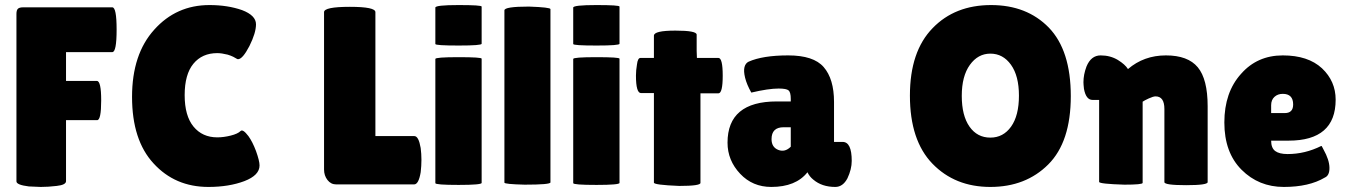

<svg xmlns="http://www.w3.org/2000/svg" viewBox="-20 -729 5320 759"><path d="M71 -700H424Q441 -700 441 -612Q441 -523 424 -523H241V-409H363Q380 -409 380 -332Q380 -254 364 -254H241V-13Q241 2 204 6Q171 10 141 10L94 8Q45 2 45 -12V-674Q45 -689 51 -694.5Q57 -700 71 -700Z M808 -709Q880 -709 937 -689Q992 -668 992 -633Q992 -599 966 -547Q939 -495 921 -495Q918 -495 914.5 -497.5Q911 -500 902 -504.5Q893 -509 880 -513Q856 -519 839 -519Q779 -519 744.5 -477Q710 -435 710 -353Q710 -271 745 -228.5Q780 -186 839 -186Q864 -186 892 -193Q920 -200 931 -211Q940 -220 962 -191Q978 -169 992 -132Q1006 -93 1006 -75Q1006 -36 946 -13Q885 10 804 10Q672 10 587 -83Q502 -175 502 -346Q502 -515 590 -612Q677 -709 808 -709Z M1261 -59V-681Q1261 -702 1363 -702Q1464 -702 1464 -681V-191H1618Q1635 -191 1643 -144Q1649 -98 1643 -48Q1635 0 1617 0H1309Q1288 0 1274.5 -17.5Q1261 -35 1261 -59Z M1884 -497V-6Q1884 2 1793 2Q1701 2 1701 -5V-496Q1701 -503 1793 -503Q1884 -503 1884 -497ZM1884 -703V-556Q1884 -549 1793 -549Q1701 -549 1701 -555V-699Q1701 -709 1793 -709Q1884 -709 1884 -703Z M2156 -693V-8Q2156 1 2054 1Q1974 -1 1974 -7V-688Q1974 -703 2071 -703Q2156 -700 2156 -693Z M2429 -497V-6Q2429 2 2338 2Q2246 2 2246 -5V-496Q2246 -503 2338 -503Q2429 -503 2429 -497ZM2429 -703V-556Q2429 -549 2338 -549Q2246 -549 2246 -555V-699Q2246 -709 2338 -709Q2429 -709 2429 -703Z M2749 -360V-6Q2749 6 2665 6Q2565 2 2565 -7V-361H2514Q2494 -361 2494 -430Q2494 -451 2498 -474Q2501 -500 2512 -500H2565V-588Q2565 -608 2650 -608Q2734 -608 2734 -592V-528L2735 -500H2820Q2837 -500 2837 -430Q2837 -360 2820 -360Z M3051 -328H3106V-338Q3106 -364 3097.5 -371.5Q3089 -379 3058 -379Q3018 -379 2950 -363Q2932 -395 2925.5 -421.5Q2919 -448 2923 -463.5Q2927 -479 2939 -485Q2995 -510 3096 -510Q3196 -510 3236 -464Q3277 -417 3277 -326V-168H3311Q3347 -168 3347 -93Q3347 -60 3330 -24Q3312 10 3282 10Q3229 10 3195 -19Q3180 -31 3172 -48Q3126 10 3029 10Q2955 10 2906 -42Q2856 -95 2856 -165Q2856 -328 3051 -328ZM3106 -226H3078Q3030 -226 3030 -179Q3030 -147 3056.5 -136.5Q3083 -126 3106 -149Z M3577 -351Q3577 -526 3667 -618Q3755 -709 3898 -709Q4039 -709 4126 -620Q4213 -530 4213 -349Q4213 -168 4124 -79Q4035 10 3895 10Q3755 10 3666 -82Q3577 -174 3577 -351ZM3895 -517Q3846 -517 3814 -472.5Q3782 -428 3782 -350Q3782 -272 3812.5 -228.5Q3843 -185 3895 -185Q3946 -185 3977 -228.5Q4008 -272 4008 -351Q4008 -429 3976.5 -473Q3945 -517 3895 -517Z M4325 -334H4299Q4273 -334 4265 -378Q4263 -396 4263 -404Q4263 -434 4275 -466Q4293 -510 4331 -510Q4369 -510 4399 -492Q4428 -474 4439 -456Q4502 -510 4589 -510Q4676 -510 4715 -463Q4754 -416 4754 -309V-9Q4754 3 4669 3Q4583 3 4583 -9V-298Q4583 -348 4548 -348Q4539 -348 4521.5 -340Q4504 -332 4497 -327V-6Q4497 1 4425 1Q4325 -2 4325 -10Z M5074 -173H5005Q5005 -144 5021 -132Q5037 -120 5070 -120Q5139 -120 5203 -152Q5204 -153 5206 -149.5Q5208 -146 5212 -138Q5235 -97 5235.5 -66Q5236 -35 5217 -27Q5155 10 5055 10Q4956 10 4888 -58Q4820 -126 4820 -245Q4820 -364 4886 -437Q4950 -510 5051 -510Q5151 -510 5206 -459Q5260 -408 5260 -335Q5260 -173 5074 -173ZM5005 -313V-282H5059Q5092 -282 5092 -316Q5092 -358 5051 -358Q5031 -358 5018 -346Q5005 -334 5005 -313Z"/></svg>

Font: FC Lilita One
Style: Regular
Weight: 400
Designer: Juan Montoreano
Foundry: Juan Montoreano
Version: Version 1.002